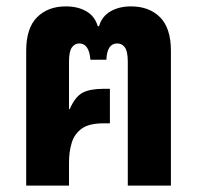

<svg xmlns="http://www.w3.org/2000/svg" viewBox="-20 -581 618 601"><path d="M62 0V-422Q62 -493 96 -527Q130 -561 186 -561Q224 -561 250.5 -545.5Q277 -530 286 -499H290Q299 -530 326 -545.5Q353 -561 390 -561Q447 -561 481 -527Q515 -493 515 -422V0H380V-388Q380 -420 371 -432.5Q362 -445 347 -445Q315 -445 313 -394H263Q259 -445 228 -445Q214 -445 205 -432.5Q196 -420 196 -388V-240L198 -239Q215 -278 238 -290.5Q261 -303 304 -303H324V-195H304Q259 -195 236 -178.5Q213 -162 204.5 -134Q196 -106 196 -72V0Z"/></svg>

Font: Noto Sans Thai Cond
Style: Bold
Weight: 700
Width: 3
Designer: Monotype Design Team
Foundry: Monotype Imaging Inc.
Version: Version 2.002; ttfautohint (v1.8.4.7-5d5b)